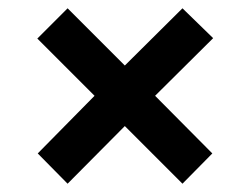

<svg xmlns="http://www.w3.org/2000/svg" viewBox="-20 -556 604 463"><path d="M281 -252 143 -113 71 -186 208 -325 70 -463 143 -536 281 -398 420 -536 494 -464 354 -325 492 -186 420 -113Z"/></svg>

Font: Noto Sans Bengali SemiCondensed
Style: Bold
Weight: 700
Width: 4
Designer: Jelle Bosma - Monotype Design Team
Foundry: Monotype Imaging Inc.
Version: Version 2.003